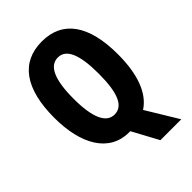

<svg xmlns="http://www.w3.org/2000/svg" viewBox="-256 -836 1118 1118"><g transform="rotate(-45 303.0 -277.5)"><path d="M565 -358C565 -599 475 -725 304 -725C132 -725 41 -598 41 -359C41 -141 125 9 290 9C293 9 297 9 299 9L386 170H558L439 -26C521 -79 565 -192 565 -358ZM199 -358C199 -514 234 -593 304 -593C372 -593 406 -518 406 -358C406 -199 373 -124 303 -124C235 -124 199 -202 199 -358Z"/></g></svg>

Font: Noto Sans Thai Looped ExtraCondensed ExtraBold
Style: Regular
Weight: 800
Width: 2
Designer: Sasikarn Vongin, Ben Mitchell
Foundry: The Fontpad Ltd
Version: Version 1.001